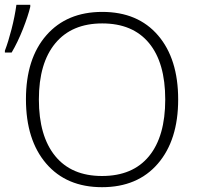

<svg xmlns="http://www.w3.org/2000/svg" viewBox="-40 -775 830 805"><path d="M707 -357.9Q707 -188 622.1 -89.1Q537.1 9.8 387.7 9.8Q238.8 9.8 153.8 -89.1Q68.8 -188 68.8 -358.9Q68.8 -529.3 154.5 -627.2Q240.2 -725.1 388.7 -725.1Q538.1 -725.1 622.6 -626.7Q707 -528.3 707 -357.9ZM123 -357.9Q123 -204.6 191.4 -120.8Q259.8 -37.1 387.7 -37.1Q516.6 -37.1 584.7 -120.1Q652.8 -203.1 652.8 -357.9Q652.8 -512.2 584.7 -594.5Q516.6 -676.8 388.7 -676.8Q261.2 -676.8 192.1 -593.8Q123 -510.7 123 -357.9ZM-19.5 -562.5Q-5.4 -599.1 8.3 -652.3Q22 -705.6 28.8 -754.9H86.9V-746.6Q78.1 -709 56.2 -653.3Q34.2 -597.7 8.8 -554.7H-19.5Z"/></svg>

Font: JBL Sans
Style: Light
Weight: 300
Version: Version 1.10